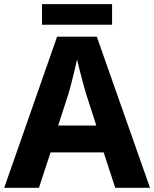

<svg xmlns="http://www.w3.org/2000/svg" viewBox="-20 -891 732 911"><path d="M526.7 0 471.8 -167.9H219.9L164.8 0H0L250.9 -717H439.3L691.7 0ZM386.8 -451.1Q382.6 -465.8 374.3 -495.7Q366.1 -525.5 358.1 -557.5Q350.1 -589.4 345.5 -608.7Q341.1 -586.3 333.7 -556.4Q326.4 -526.4 319.1 -498.4Q311.7 -470.4 306.5 -451.1L256 -295.5H436.9ZM511.8 -871.5V-773.6H179.4V-871.5Z"/></svg>

Font: Noto Sans Khmer
Style: Regular
Weight: 400
Designer: Danh Hong and the Monotype Design Team
Foundry: Monotype Imaging Inc.
Version: Version 2.003